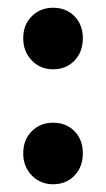

<svg xmlns="http://www.w3.org/2000/svg" viewBox="-20 -467 275 496"><path d="M194 -368Q194 -333 172.5 -310.5Q151 -288 117 -288Q84 -288 62 -311Q40 -334 40 -368Q40 -403 62 -425Q84 -447 117 -447Q151 -447 172.5 -425Q194 -403 194 -368ZM194 -71Q194 -36 172.5 -13.5Q151 9 117 9Q84 9 62 -14Q40 -37 40 -71Q40 -106 62 -128Q84 -150 117 -150Q151 -150 172.5 -128Q194 -106 194 -71Z"/></svg>

Font: Gontserrat SemiBold
Style: Regular
Weight: 600
Designer: Julieta Ulanovsky
Foundry: Julieta Ulanovsky
Version: Version 6.001